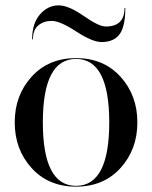

<svg xmlns="http://www.w3.org/2000/svg" viewBox="-20 -687 568 717"><path d="M173 -609Q144 -609 123.5 -592.5Q103 -576 103 -540H100Q100 -600 129.5 -633.5Q159 -667 199 -667Q236 -667 292.5 -627.5Q349 -588 375 -588Q445 -588 445 -657H448Q448 -588 426.5 -559Q405 -530 359 -530Q325 -530 264.5 -569.5Q204 -609 173 -609ZM98 -59.5Q35 -129 35 -230Q35 -331 98 -400.5Q161 -470 264 -470Q367 -470 430 -400.5Q493 -331 493 -230Q493 -129 430 -59.5Q367 10 264 10Q161 10 98 -59.5ZM264 -467Q140 -467 140 -230Q140 7 264 7Q388 7 388 -230Q388 -467 264 -467Z"/></svg>

Font: Bodoni* 72
Style: Regular
Weight: 400
Version: Version 1.003